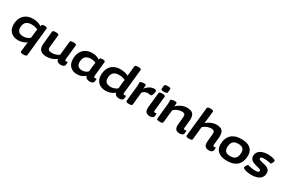

<svg xmlns="http://www.w3.org/2000/svg" viewBox="143 -2247 5836 3947"><g transform="rotate(30 3060.5 -274.0)"><path d="M509 206Q448 206 451 173L476 -58Q447 -30 393.5 -11Q340 8 286 8Q168 8 104 -56Q40 -120 40 -229Q40 -321 75.5 -388.5Q111 -456 176.5 -493Q242 -530 332 -530Q373 -530 412.5 -522.5Q452 -515 484.5 -501.5Q517 -488 535 -471Q537 -478 539.5 -485Q542 -492 544 -499Q550 -516 564.5 -520Q579 -524 601 -524H613Q673 -524 670 -493L601 173Q600 189 584.5 197.5Q569 206 537 206ZM338 -113Q380 -113 422.5 -130Q465 -147 488 -172L502 -299Q506 -330 508 -347Q510 -364 514 -380Q498 -391 460 -402.5Q422 -414 360 -414Q281 -414 235.5 -373Q190 -332 190 -237Q190 -177 226.5 -145Q263 -113 338 -113Z M952 8Q749 8 769 -189L799 -493Q802 -525 862 -525H890Q920 -525 934.5 -515.5Q949 -506 947 -494L917 -203Q912 -154 933.5 -134Q955 -114 1015 -114Q1060 -114 1107 -129.5Q1154 -145 1181 -168L1215 -493Q1218 -525 1278 -525H1306Q1336 -525 1350.5 -515.5Q1365 -506 1363 -494L1327 -147Q1325 -126 1332.5 -117.5Q1340 -109 1356 -109Q1367 -109 1374.5 -112Q1382 -115 1385 -115Q1393 -115 1393 -103Q1393 -99 1392 -84.5Q1391 -70 1386 -44Q1381 -16 1352.5 -4Q1324 8 1298 8Q1250 8 1220.5 -11.5Q1191 -31 1182 -73Q1147 -37 1085 -14.5Q1023 8 952 8Z M1677 8Q1574 8 1512.5 -54Q1451 -116 1451 -228Q1451 -319 1486.5 -387Q1522 -455 1587 -492.5Q1652 -530 1742 -530Q1783 -530 1818 -521Q1853 -512 1878 -499.5Q1903 -487 1913 -477Q1919 -495 1924 -505.5Q1929 -516 1941 -520Q1953 -524 1978 -524H1990Q2050 -524 2047 -494L2012 -147Q2010 -126 2017.5 -117.5Q2025 -109 2041 -109Q2052 -109 2059.5 -112Q2067 -115 2070 -115Q2078 -115 2078 -103Q2078 -99 2077 -84.5Q2076 -70 2071 -44Q2066 -17 2037.5 -5Q2009 7 1983 7Q1937 7 1908 -10.5Q1879 -28 1868 -68Q1843 -36 1791.5 -14Q1740 8 1677 8ZM1728 -113Q1775 -113 1813 -130.5Q1851 -148 1866 -170L1880 -305Q1883 -336 1885.5 -353Q1888 -370 1892 -386Q1879 -397 1844 -405Q1809 -413 1771 -413Q1692 -413 1646.5 -371.5Q1601 -330 1601 -237Q1601 -174 1635 -143.5Q1669 -113 1728 -113Z M2361 8Q2243 8 2179 -56Q2115 -120 2115 -229Q2115 -322 2150.5 -389.5Q2186 -457 2251.5 -493.5Q2317 -530 2407 -530Q2462 -530 2512.5 -518.5Q2563 -507 2596 -487L2622 -722Q2625 -754 2685 -754H2713Q2743 -754 2757.5 -744Q2772 -734 2770 -720L2711 -147Q2709 -126 2716.5 -117.5Q2724 -109 2740 -109Q2751 -109 2758.5 -112Q2766 -115 2769 -115Q2777 -115 2777 -103Q2777 -99 2776 -84.5Q2775 -70 2770 -44Q2765 -17 2736.5 -4.5Q2708 8 2682 8Q2636 8 2606.5 -10.5Q2577 -29 2566 -69Q2530 -33 2472.5 -12.5Q2415 8 2361 8ZM2413 -113Q2456 -113 2499 -130Q2542 -147 2566 -172L2577 -299Q2580 -330 2582.5 -347Q2585 -364 2589 -380Q2573 -391 2535 -402.5Q2497 -414 2435 -414Q2356 -414 2310.5 -373Q2265 -332 2265 -237Q2265 -177 2301.5 -145Q2338 -113 2413 -113Z M2895 2Q2865 2 2851 -8Q2837 -18 2838 -34L2871 -349Q2874 -376 2876 -399.5Q2878 -423 2878 -453Q2878 -462 2877.5 -471Q2877 -480 2877 -491Q2877 -501 2889.5 -507Q2902 -513 2919.5 -516.5Q2937 -520 2953.5 -521Q2970 -522 2978 -522Q2998 -522 3008 -517.5Q3018 -513 3018.5 -491.5Q3019 -470 3010 -418Q3052 -473 3104 -502Q3156 -531 3207 -531Q3233 -531 3247 -523Q3261 -515 3261 -492Q3261 -480 3257.5 -460.5Q3254 -441 3246.5 -422Q3239 -403 3229 -390Q3219 -377 3205 -377Q3190 -377 3177 -381.5Q3164 -386 3138 -386Q3101 -386 3068 -369.5Q3035 -353 3016 -328L2986 -32Q2983 2 2923 2Z M3408 8Q3350 8 3315.5 -24.5Q3281 -57 3289 -139L3325 -493Q3328 -525 3388 -525H3416Q3446 -525 3460.5 -515.5Q3475 -506 3473 -494L3437 -147Q3435 -126 3442.5 -117.5Q3450 -109 3466 -109Q3477 -109 3484.5 -112Q3492 -115 3495 -115Q3503 -115 3503 -103Q3503 -99 3502 -84.5Q3501 -70 3496 -44Q3491 -16 3462.5 -4Q3434 8 3408 8ZM3409 -574Q3370 -574 3353.5 -582Q3337 -590 3338 -606L3346 -684Q3348 -700 3366 -708Q3384 -716 3424 -716Q3462 -716 3479 -708Q3496 -700 3494 -684L3486 -606Q3483 -574 3409 -574Z M4116 8Q4077 8 4048 -5Q4019 -18 4005.5 -50.5Q3992 -83 3997 -139L4011 -289Q4012 -300 4013 -311.5Q4014 -323 4014 -345Q4014 -379 3995 -394Q3976 -409 3935 -409Q3901 -409 3865 -398.5Q3829 -388 3798 -370Q3767 -352 3746 -328L3715 -30Q3712 2 3652 2H3624Q3594 2 3580 -7.5Q3566 -17 3567 -29L3600 -349Q3603 -376 3605 -399.5Q3607 -423 3607 -453Q3607 -462 3606.5 -471Q3606 -480 3606 -491Q3606 -501 3618.5 -507Q3631 -513 3648.5 -516.5Q3666 -520 3682.5 -521Q3699 -522 3707 -522Q3733 -522 3741.5 -515.5Q3750 -509 3750 -490Q3750 -455 3741 -418Q3790 -471 3857 -501Q3924 -531 3988 -531Q4040 -531 4079.5 -517.5Q4119 -504 4142 -467.5Q4165 -431 4165 -362Q4165 -346 4164 -332Q4163 -318 4161 -304L4145 -147Q4143 -126 4150.5 -117.5Q4158 -109 4174 -109Q4185 -109 4192.5 -112Q4200 -115 4203 -115Q4211 -115 4211 -103Q4211 -99 4210 -84.5Q4209 -70 4204 -44Q4199 -16 4170.5 -4Q4142 8 4116 8Z M4813 8Q4774 8 4745 -5Q4716 -18 4702.5 -50.5Q4689 -83 4694 -139L4708 -289Q4709 -300 4710 -311.5Q4711 -323 4711 -345Q4711 -379 4692 -394Q4673 -409 4632 -409Q4598 -409 4562 -398.5Q4526 -388 4495 -370Q4464 -352 4443 -328L4412 -30Q4409 2 4349 2H4321Q4291 2 4277 -7.5Q4263 -17 4264 -29L4337 -722Q4340 -754 4400 -754H4428Q4458 -754 4472.5 -744.5Q4487 -735 4485 -723L4454 -435Q4503 -480 4564.5 -505.5Q4626 -531 4685 -531Q4737 -531 4776.5 -517.5Q4816 -504 4839 -467.5Q4862 -431 4862 -362Q4862 -346 4861 -332Q4860 -318 4858 -304L4842 -147Q4840 -126 4847.5 -117.5Q4855 -109 4871 -109Q4882 -109 4889.5 -112Q4897 -115 4900 -115Q4908 -115 4908 -103Q4908 -99 4907 -84.5Q4906 -70 4901 -44Q4896 -16 4867.5 -4Q4839 8 4813 8Z M5238 8Q5102 8 5028.5 -51Q4955 -110 4955 -222Q4955 -253 4961 -293Q4967 -333 4985.5 -374.5Q5004 -416 5040 -451.5Q5076 -487 5135 -509Q5194 -531 5282 -531Q5418 -531 5491 -472.5Q5564 -414 5564 -302Q5564 -272 5558 -232Q5552 -192 5534 -150Q5516 -108 5480.5 -72.5Q5445 -37 5386 -14.5Q5327 8 5238 8ZM5250 -109Q5308 -109 5341 -127.5Q5374 -146 5389.5 -175Q5405 -204 5409.5 -235.5Q5414 -267 5414 -292Q5414 -354 5377 -384Q5340 -414 5270 -414Q5212 -414 5178.5 -395.5Q5145 -377 5129.5 -348.5Q5114 -320 5109.5 -289Q5105 -258 5105 -232Q5105 -169 5142.5 -139Q5180 -109 5250 -109Z M5817 8Q5781 8 5744.5 3.5Q5708 -1 5677.5 -10Q5647 -19 5629 -31.5Q5611 -44 5613 -60Q5615 -73 5624 -91Q5633 -109 5644.5 -123Q5656 -137 5664 -137Q5673 -137 5696.5 -130Q5720 -123 5756.5 -116Q5793 -109 5839 -109Q5880 -109 5905 -117.5Q5930 -126 5930 -154Q5930 -175 5900.5 -184.5Q5871 -194 5832 -204Q5802 -212 5771.5 -221.5Q5741 -231 5714.5 -246.5Q5688 -262 5672 -287Q5656 -312 5656 -350Q5656 -410 5689.5 -450.5Q5723 -491 5779 -511Q5835 -531 5901 -531Q5929 -531 5962.5 -528Q5996 -525 6025.5 -518Q6055 -511 6073.5 -500Q6092 -489 6090 -473Q6089 -462 6081 -443Q6073 -424 6063 -409Q6053 -394 6044 -394Q6034 -394 5991 -404.5Q5948 -415 5879 -415Q5849 -415 5825.5 -408Q5802 -401 5802 -375Q5802 -353 5832 -344Q5862 -335 5902 -325Q5932 -319 5962.5 -310Q5993 -301 6019 -286Q6045 -271 6061 -246Q6077 -221 6077 -182Q6077 -116 6043 -74Q6009 -32 5950.5 -12Q5892 8 5817 8Z"/></g></svg>

Font: Asap Expanded Expanded Regular
Style: Bold Italic
Weight: 700
Width: 7
Italic angle: -6°
Designer: Pablo Cosgaya
Foundry: Omnibus-Type
Version: Version 3.001; ttfautohint (v1.8.4.7-5d5b)